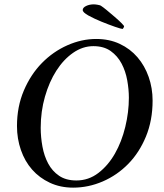

<svg xmlns="http://www.w3.org/2000/svg" viewBox="-20 -851 754 882"><path d="M409 -639Q360 -639 316 -608.5Q272 -578 239 -526.5Q206 -475 186.5 -407Q167 -339 167 -264Q167 -221 175 -177.5Q183 -134 201.5 -99.5Q220 -65 251.5 -43.5Q283 -22 331 -22Q387 -22 432 -56.5Q477 -91 508 -145.5Q539 -200 555.5 -268Q572 -336 572 -402Q572 -440 564.5 -482Q557 -524 538.5 -559Q520 -594 488.5 -616.5Q457 -639 409 -639ZM422 -672Q482 -672 530 -649.5Q578 -627 611.5 -588Q645 -549 663 -497.5Q681 -446 681 -389Q681 -298 650.5 -224Q620 -150 569 -98Q518 -46 452 -17.5Q386 11 316 11Q257 11 209 -11.5Q161 -34 127.5 -72Q94 -110 76 -162Q58 -214 58 -272Q58 -361 89.5 -435Q121 -509 172.5 -561.5Q224 -614 289.5 -643Q355 -672 422 -672ZM543 -718Q537 -718 508 -728Q479 -738 446 -751.5Q413 -765 386.5 -779.5Q360 -794 360 -805Q360 -816 375.5 -823.5Q391 -831 411 -831Q418 -831 429 -829Q440 -827 443 -825Q454 -818 472 -803Q490 -788 507.5 -773Q525 -758 537.5 -745.5Q550 -733 550 -730Q550 -728 547.5 -723.5Q545 -719 543 -718Z"/></svg>

Font: Vermiglione Medium
Style: Italic
Weight: 500
Italic angle: -11°
Version: Version 1.000